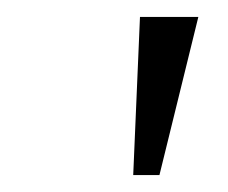

<svg xmlns="http://www.w3.org/2000/svg" viewBox="-20 -743 269 227"><path d="M137.5 -536 145.5 -723H214.5L168.5 -536Z"/></svg>

Font: Public Sans Thin
Style: Italic
Weight: 100
Italic angle: -8°
Designer: The Public Sans project authors (U.S. Web Design System). Libre Franklin designed by Pablo Impallari and Rodrigo Fuenzal
Version: Version 2.000